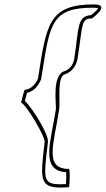

<svg xmlns="http://www.w3.org/2000/svg" viewBox="-20 -740 481 873"><path d="M76 -273C97 -268 187 -118 183 -94C162 86 155 122 294 111C296 100 300 28 293 28C179 28 225 -86 249 -242C255 -280 237 -394 277 -403C303 -412 327 -436 333 -475C357 -629 347 -656 398 -656C398 -656 488 -720 407 -720C201 -720 191 -629 153 -384C140 -351 114 -332 93 -332C89 -330 77 -278 76 -273ZM93 -281C96 -292 101 -310 103 -318C131 -324 154 -347 167 -380L171 -404C207 -636 216 -705 405 -705C417 -705 424 -703 426 -702C422 -694 403 -678 394 -671C330 -668 339 -613 318 -475C313 -442 294 -424 275 -417C214 -401 237 -264 234 -242C212 -99 160 36 281 43C282 57 281 82 280 97C168 103 178 81 198 -94C203 -129 123 -255 93 -281Z"/></svg>

Font: Ampere
Style: OuLnIta
Weight: 400
Version: Version 1